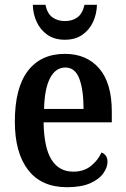

<svg xmlns="http://www.w3.org/2000/svg" viewBox="-20 -772 525 802"><path d="M260 10Q153 10 97.5 -62Q42 -134 42 -264Q42 -405 96.5 -476Q151 -547 251 -547Q342 -547 394.5 -486Q447 -425 447 -306V-261H162Q164 -154 195.5 -104.5Q227 -55 286 -55Q330 -55 359.5 -78.5Q389 -102 404 -135Q415 -131 422 -121.5Q429 -112 429 -96Q429 -73 411.5 -48Q394 -23 356.5 -6.5Q319 10 260 10ZM329 -317Q329 -396 311.5 -443Q294 -490 253 -490Q212 -490 189 -445.5Q166 -401 164 -317ZM251 -606Q207 -606 177.5 -627Q148 -648 133 -681Q118 -714 117 -752H170Q177 -716 198.5 -700Q220 -684 251 -684Q283 -684 304 -700Q325 -716 333 -752H385Q384 -714 369 -681Q354 -648 324.5 -627Q295 -606 251 -606Z"/></svg>

Font: Noto Serif Condensed SemiBold
Style: Regular
Weight: 600
Width: 3
Designer: Monotype Design Team
Foundry: Monotype Imaging Inc.
Version: Version 2.013